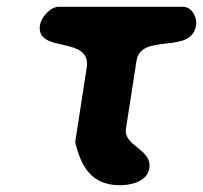

<svg xmlns="http://www.w3.org/2000/svg" viewBox="-20 -540 600 567"><path d="M202 -120C220 -47 250 7 335 7C365 7 415 -3 421 -43C430 -100 344 -108 352 -160L383 -360C396 -445 545 -377 559 -465C563 -488 547 -520 520 -520H154C128 -520 102 -489 98 -466C85 -380 251 -437 236 -340Z"/></svg>

Font: Asimov Print
Style: Regular
Weight: 500
Designer: Google
Version: Version 2.000980: 2014